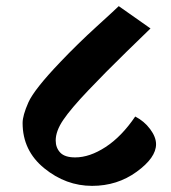

<svg xmlns="http://www.w3.org/2000/svg" viewBox="-20 -625 558 626"><path d="M488.8 -154.8Q488.8 -110.8 425.5 -64.9Q362.3 -19 280.3 -19Q194.8 -19 124.3 -76.4Q53.7 -133.8 53.7 -224.1Q53.7 -248.5 72.5 -291Q91.3 -333.5 176.8 -422.9Q233.4 -482.4 295.2 -538.6Q356.9 -594.7 367.2 -605L470.7 -532.2Q463.4 -525.4 392.6 -456.3Q321.8 -387.2 267.6 -330.1Q210.9 -270.5 186.3 -234.1Q161.6 -197.8 161.6 -167Q161.6 -143.1 176.5 -127.4Q191.4 -111.8 225.1 -111.8Q272.5 -111.8 324.5 -145.8Q376.5 -179.7 420.9 -245.1Q450.2 -230 469.5 -204.1Q488.8 -178.2 488.8 -154.8Z"/></svg>

Font: Sitara
Style: Bold
Weight: 700
Designer: Neelakash Kshetrimayum
Foundry: Neelakash Kshetrimayum
Version: Version 1.000;PS Version 1.000;PS 1.0;hotconv 1.;hotconv 1.0